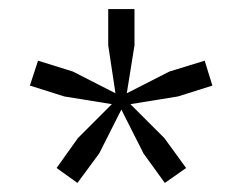

<svg xmlns="http://www.w3.org/2000/svg" viewBox="-20 -851 535 424"><path d="M105 -480 152 -546 227 -621 122 -638 46 -662 64 -717 141 -693 235 -645 219 -751V-831H277V-751L260 -645L354 -693L432 -717L449 -662L373 -638L268 -621L343 -546L391 -480L344 -447L297 -512L248 -609L199 -512L151 -447Z"/></svg>

Font: Encode Sans
Style: Regular
Weight: 400
Designer: Pablo Impallari, Andres Torresi
Foundry: Pablo Impallari, Andres Torresi
Version: Version 1.000; ttfautohint (v1.00) -l 8 -r 50 -G 200 -x 14 -